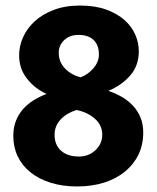

<svg xmlns="http://www.w3.org/2000/svg" viewBox="-20 -662 565 693"><path d="M269 -642Q323 -642 363 -627.5Q403 -613 429 -590Q455 -567 468 -537.5Q481 -508 481 -477Q481 -425 450 -389.5Q419 -354 371 -334Q395 -326 417.5 -313.5Q440 -301 458 -282.5Q476 -264 486.5 -239.5Q497 -215 497 -184Q497 -140 480 -104.5Q463 -69 431.5 -43Q400 -17 356 -3Q312 11 258 11Q205 11 162.5 -2.5Q120 -16 90 -40Q60 -64 44 -97.5Q28 -131 28 -171Q28 -202 37.5 -226Q47 -250 63.5 -268.5Q80 -287 102 -300.5Q124 -314 148 -323Q106 -342 77.5 -378Q49 -414 49 -462Q49 -495 63 -527Q77 -559 104.5 -584.5Q132 -610 173.5 -626Q215 -642 269 -642ZM192 -472Q192 -438 215 -414.5Q238 -391 271 -383Q298 -393 317.5 -416Q337 -439 337 -465Q337 -500 317.5 -518Q298 -536 264 -536Q231 -536 211.5 -517Q192 -498 192 -472ZM256 -265Q221 -254 199 -231Q177 -208 177 -175Q177 -139 200.5 -118Q224 -97 265 -97Q300 -97 324.5 -120Q349 -143 349 -176Q349 -210 322.5 -233.5Q296 -257 256 -265Z"/></svg>

Font: Mukta Vaani ExtraBold
Style: Regular
Weight: 800
Designer: Noopur Datye, Girish Dalvi, Yashodeep Gholap, Pallavi Karambelkar
Foundry: Ek Type
Version: Version 2.538;PS 1.000;hotconv 16.6.51;makeotf.lib2.5.65220;